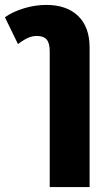

<svg xmlns="http://www.w3.org/2000/svg" viewBox="-22 -542 450 780"><path d="M180 218V-334Q180 -367 167.5 -381.5Q155 -396 127 -396Q110 -396 92.5 -388.5Q75 -381 51 -363L-2 -472Q29 -494 74.5 -508Q120 -522 166 -522Q249 -522 295.5 -477Q342 -432 342 -349V218Z"/></svg>

Font: Noto Sans Thai Looped UI ExtraBold
Style: Regular
Weight: 800
Designer: Cadson Demak Team
Foundry: Cadson Demak Co., Ltd.
Version: Version 1.000